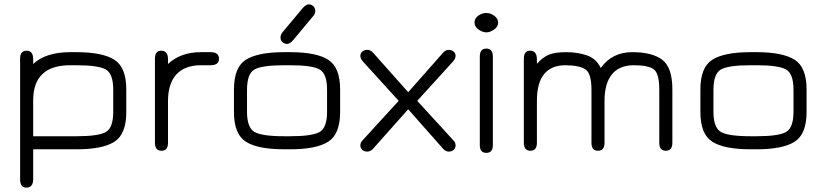

<svg xmlns="http://www.w3.org/2000/svg" viewBox="-20 -692 3819 890"><path d="M504.9 -275.4Q504.9 -350.6 470.2 -370.1Q435.5 -389.6 334 -389.6H305.7Q133.8 -389.6 133.8 -226.6V-60.5H335.9Q436.5 -60.5 470.7 -80.1Q504.9 -99.6 504.9 -174.8ZM565.4 -172.9Q565.4 -70.3 510.7 -35.2Q456.1 0 335.9 0H133.8V138.7Q133.8 177.7 101.6 177.7Q73.2 177.7 73.2 138.7V-419.9Q73.2 -457 103.5 -457Q133.8 -457 133.8 -418V-395.5Q192.4 -450.2 305.7 -450.2H334Q455.1 -450.2 510.3 -415Q565.4 -379.9 565.4 -277.3Z M911.1 -389.6Q836.9 -389.6 797.9 -347.2Q758.8 -304.7 758.8 -224.6V-30.3Q758.8 6.8 728.5 6.8Q698.2 6.8 698.2 -30.3V-418.9Q698.2 -457 726.6 -457Q758.8 -457 758.8 -417V-395.5Q817.4 -450.2 911.1 -450.2H956.1Q995.1 -450.2 995.1 -419.9Q995.1 -389.6 956.1 -389.6Z M1337.9 -504.9Q1323.2 -488.3 1311.5 -488.3Q1299.8 -488.3 1290 -496.1Q1280.3 -503.9 1280.3 -517.6Q1280.3 -531.2 1290 -543L1383.8 -655.3Q1399.4 -671.9 1411.1 -671.9Q1422.9 -671.9 1432.1 -663.6Q1441.4 -655.3 1441.4 -641.6Q1441.4 -627.9 1431.6 -617.2ZM1325.2 0H1296.9Q1174.8 0 1119.6 -35.2Q1064.5 -70.3 1064.5 -172.9V-277.3Q1064.5 -379.9 1119.6 -415Q1174.8 -450.2 1296.9 -450.2H1325.2Q1446.3 -450.2 1501.5 -415Q1556.6 -379.9 1556.6 -277.3V-172.9Q1556.6 -70.3 1501.5 -35.2Q1446.3 0 1325.2 0ZM1296.9 -60.5H1325.2Q1426.8 -60.5 1461.4 -80.1Q1496.1 -99.6 1496.1 -174.8V-275.4Q1496.1 -350.6 1461.4 -370.1Q1426.8 -389.6 1325.2 -389.6H1296.9Q1193.4 -389.6 1159.2 -369.6Q1125 -349.6 1125 -275.4V-174.8Q1125 -100.6 1159.2 -80.6Q1193.4 -60.5 1296.9 -60.5Z M2081.1 -42Q2091.8 -31.2 2091.8 -18.1Q2091.8 -4.9 2082.5 2.9Q2073.2 10.7 2060.1 10.7Q2046.9 10.7 2035.2 -1L1872.1 -185.5L1708 -1Q1696.3 10.7 1682.6 10.7Q1668.9 10.7 1659.7 2.9Q1650.4 -4.9 1650.4 -18.1Q1650.4 -31.2 1661.1 -42L1828.1 -224.6L1661.1 -408.2Q1650.4 -420.9 1650.4 -433.1Q1650.4 -445.3 1659.7 -453.1Q1668.9 -460.9 1682.6 -460.9Q1696.3 -460.9 1708 -449.2L1872.1 -264.6L2035.2 -449.2Q2046.9 -460.9 2060.1 -460.9Q2073.2 -460.9 2082.5 -453.1Q2091.8 -445.3 2091.8 -433.1Q2091.8 -420.9 2081.1 -408.2L1914.1 -224.6Z M2204.1 -19.5V-429.7Q2204.1 -466.8 2234.4 -466.8Q2264.6 -466.8 2264.6 -429.7V-19.5Q2264.6 16.6 2234.4 16.6Q2204.1 16.6 2204.1 -19.5ZM2271.5 -618.7Q2289.1 -605.5 2289.1 -586.9Q2289.1 -568.4 2270.5 -555.2Q2252 -542 2234.4 -542Q2216.8 -542 2198.2 -555.2Q2179.7 -568.4 2179.7 -587.9Q2179.7 -607.4 2197.3 -619.6Q2214.8 -631.8 2234.4 -631.8Q2253.9 -631.8 2271.5 -618.7Z M2695.3 -369.1Q2669.9 -388.7 2601.6 -389.6Q2468.8 -389.6 2468.8 -224.6V-30.3Q2468.8 6.8 2438.5 6.8Q2408.2 6.8 2408.2 -30.3V-418.9Q2408.2 -457 2436.5 -457Q2468.8 -457 2468.8 -417V-396.5Q2494.1 -424.8 2522 -437.5Q2549.8 -450.2 2604 -450.2Q2658.2 -450.2 2701.2 -435.1Q2744.1 -419.9 2764.6 -377Q2817.4 -450.2 2910.6 -450.2Q3003.9 -450.2 3050.3 -414.6Q3096.7 -378.9 3096.7 -277.3V-30.3Q3096.7 6.8 3066.4 6.8Q3036.1 6.8 3036.1 -30.3V-275.4Q3036.1 -350.6 3011.2 -370.1Q2986.3 -389.6 2918.5 -389.6Q2850.6 -389.6 2816.4 -347.2Q2782.2 -304.7 2782.2 -224.6V-30.3Q2782.2 6.8 2752 6.8Q2721.7 6.8 2721.7 -30.3V-275.4Q2721.7 -349.6 2695.3 -369.1Z M3487.3 0H3459Q3336.9 0 3281.7 -35.2Q3226.6 -70.3 3226.6 -172.9V-277.3Q3226.6 -379.9 3281.7 -415Q3336.9 -450.2 3459 -450.2H3487.3Q3608.4 -450.2 3663.6 -415Q3718.8 -379.9 3718.8 -277.3V-172.9Q3718.8 -70.3 3663.6 -35.2Q3608.4 0 3487.3 0ZM3459 -60.5H3487.3Q3588.9 -60.5 3623.5 -80.1Q3658.2 -99.6 3658.2 -174.8V-275.4Q3658.2 -350.6 3623.5 -370.1Q3588.9 -389.6 3487.3 -389.6H3459Q3355.5 -389.6 3321.3 -369.6Q3287.1 -349.6 3287.1 -275.4V-174.8Q3287.1 -100.6 3321.3 -80.6Q3355.5 -60.5 3459 -60.5Z"/></svg>

Font: Jura
Style: Medium
Weight: 500
Version: Version 2.6.1